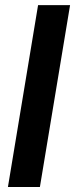

<svg xmlns="http://www.w3.org/2000/svg" viewBox="-20 -748 300 768"><path d="M260.3 -727.5 139.6 0H11.7L132.3 -727.5Z"/></svg>

Font: Inter Display Semi Bold
Style: Italic
Weight: 600
Italic angle: -9.39999°
Designer: Rasmus Andersson
Foundry: rsms
Version: Version 4.000;git-4fc901f